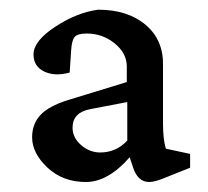

<svg xmlns="http://www.w3.org/2000/svg" viewBox="-20 -601 427 394"><path d="M156.2 -227.5Q108.9 -227.5 77.4 -257.1Q45.9 -286.6 45.9 -319.3Q45.9 -346.7 63 -365Q80.1 -383.3 119.1 -395.5L240.2 -432.6V-464.8Q240.2 -491.7 215.3 -512Q190.4 -532.2 158.2 -532.2Q139.6 -532.2 133.5 -525.6Q127.4 -519 126 -498L123 -452.1Q92.3 -443.8 70.6 -454.3Q48.8 -464.8 48.8 -489.3Q48.8 -517.1 93.8 -546.4Q138.7 -575.7 181.6 -581.1Q242.2 -581.1 279.1 -549.8Q315.9 -518.6 314.5 -465.8V-347.7Q314.5 -315.4 320.3 -295.9L370.1 -285.2V-256.8L321.3 -237.3Q298.3 -227.5 286.1 -227.5Q262.7 -227.5 252.9 -257.8L246.1 -278.3Q201.7 -227.5 156.2 -227.5ZM185.5 -288.1Q218.3 -288.1 241.2 -312.5V-391.6L165 -377Q128.9 -370.1 128.9 -338.9Q128.9 -318.4 146.5 -303.2Q164.1 -288.1 185.5 -288.1Z"/></svg>

Font: Crimson Pro
Style: Regular
Weight: 400
Designer: Jacques Le Bailly
Foundry: Baron von Fonthausen
Version: Version 1.003